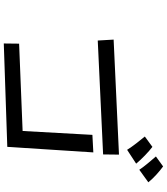

<svg xmlns="http://www.w3.org/2000/svg" viewBox="48 -960 903 1040"><g transform="rotate(90 500.0 -439.5)"><path d="M899 -742Q886 -762 863.5 -789Q841 -816 827 -832L881 -871Q903 -855 926 -834Q949 -813 967 -791ZM791 -676Q776 -700 755 -727Q734 -754 719 -772L775 -813Q795 -798 821 -773Q847 -748 866 -725ZM194 -603 817 -632 816 -546 199 -517ZM216 -91 689 -110 710 -488 805 -493 775 -27 215 -8Z"/></g></svg>

Font: Stick
Style: Regular
Weight: 400
Designer: Fontworks Inc.
Foundry: Fontworks Inc.
Version: Version 1.100